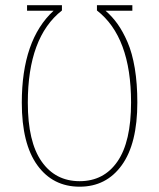

<svg xmlns="http://www.w3.org/2000/svg" viewBox="-20 -701 605 731"><path d="M283.2 9.8Q181.2 9.8 122.1 -72Q63 -153.8 63 -310.1Q63 -548.8 184.1 -660.2H83V-681.2H215.8V-661.1Q85.9 -559.1 85.9 -310.1Q85.9 -161.1 138.4 -86.2Q190.9 -11.2 283.2 -11.2Q375.5 -11.2 427.2 -86.2Q479 -161.1 479 -311Q479 -560.5 349.1 -661.1V-681.2H483.9V-660.2H381.8Q407.7 -637.7 427.7 -609.6Q447.8 -581.5 465.6 -540.5Q483.4 -499.5 493.2 -441.2Q502.9 -382.8 502.9 -311Q502.9 -154.3 443.8 -72.3Q384.8 9.8 283.2 9.8Z"/></svg>

Font: Fira Sans Compressed Thin
Style: Regular
Weight: 100
Width: 1
Designer: Carrois Corporate & Edenspiekermann AG
Foundry: Carrois Corporate GbR & Edenspiekermann AG
Version: Version 4.203;PS 004.203;hotconv 1.0.88;makeotf.lib2.5.64775